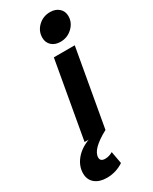

<svg xmlns="http://www.w3.org/2000/svg" viewBox="-298 -765 838 1050"><g transform="rotate(-30 120.5 -239.5)"><path d="M118 -609Q118 -651 149 -680.5Q180 -710 224 -710Q258 -710 279.5 -691Q301 -672 301 -641Q301 -600 269.5 -570Q238 -540 194 -540Q160 -540 139 -559Q118 -578 118 -609ZM119 -485H251L165 0H33ZM-60 145Q-60 100 -29 61Q2 22 59 0H165Q55 59 55 111Q55 136 86 136Q110 136 134 122L148 199Q100 231 42 231Q-5 231 -32.5 208Q-60 185 -60 145Z"/></g></svg>

Font: Niramit
Style: Bold Italic
Weight: 700
Italic angle: -10°
Designer: Katatrad Aksorn Co.,Ltd.
Foundry: Cadson Demak Co.,Ltd.
Version: Version 1.001; ttfautohint (v1.6)